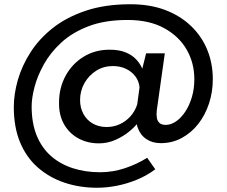

<svg xmlns="http://www.w3.org/2000/svg" viewBox="-20 -665 1067 904"><path d="M437 219Q355 219 283.5 195Q212 171 158 123.5Q104 76 74.5 5Q45 -66 45 -161Q45 -222 64 -288.5Q83 -355 123.5 -418.5Q164 -482 228.5 -533Q293 -584 384 -614.5Q475 -645 594 -645Q686 -645 757.5 -618Q829 -591 879.5 -542.5Q930 -494 956 -430Q982 -366 982 -292Q982 -232 964 -177.5Q946 -123 913.5 -81.5Q881 -40 836 -15.5Q791 9 737 9Q697 9 668.5 -10.5Q640 -30 628 -65Q616 -100 624 -145L640 -102Q624 -76 593.5 -50Q563 -24 525 -7Q487 10 446 10Q392 10 349 -13.5Q306 -37 281.5 -80Q257 -123 258 -182Q258 -251 288.5 -307.5Q319 -364 373 -397.5Q427 -431 496 -431Q540 -431 570 -419Q600 -407 619.5 -387Q639 -367 650 -342L668 -414H756L718 -144Q716 -126 718.5 -110.5Q721 -95 731 -86Q741 -77 760 -77Q785 -77 809 -93.5Q833 -110 852.5 -139.5Q872 -169 883.5 -208Q895 -247 895 -292Q895 -369 858.5 -432Q822 -495 752 -533Q682 -571 581 -571Q474 -571 397 -541.5Q320 -512 268.5 -464.5Q217 -417 186.5 -362Q156 -307 142.5 -255Q129 -203 129 -164Q129 -85 153 -26.5Q177 32 220.5 70Q264 108 323 127Q382 146 451 146Q510 146 566.5 127.5Q623 109 673 78L711 132Q673 161 626 180.5Q579 200 530.5 209.5Q482 219 437 219ZM482 -67Q515 -67 543.5 -80Q572 -93 593.5 -116.5Q615 -140 626 -173L637 -254Q634 -284 616.5 -306.5Q599 -329 572 -341.5Q545 -354 511 -354Q468 -354 433 -332Q398 -310 377.5 -273.5Q357 -237 357 -194Q357 -158 372.5 -129Q388 -100 416.5 -83.5Q445 -67 482 -67Z"/></svg>

Font: Josefin Sans Thin
Style: Regular
Weight: 400
Version: Version 2.000